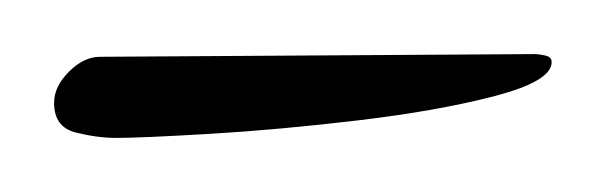

<svg xmlns="http://www.w3.org/2000/svg" viewBox="-20 -387 224 71"><path d="M23 -336Q16 -336 8 -338Q0 -340 0 -349Q0 -355 5.5 -360.5Q11 -366 17 -366L178 -367Q179 -367 181.5 -366.5Q184 -366 184 -364Q184 -357 163 -351.5Q142 -346 112.5 -342.5Q83 -339 57.5 -337.5Q32 -336 23 -336Z"/></svg>

Font: Caramel
Style: Regular
Weight: 400
Designer: Robert E. Leuschke
Foundry: Robert E. Leuschke
Version: Version 1.010